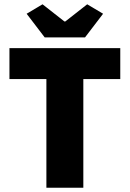

<svg xmlns="http://www.w3.org/2000/svg" viewBox="-20 -874 604 894"><path d="M196 0H368V-506H540V-650H24V-506H196ZM188 -700H376L460 -810L386 -854L284 -774H280L178 -854L104 -810Z"/></svg>

Font: Giro Sans Black
Style: Regular
Weight: 900
Designer: Paul D. Hunt
Foundry: Adobe Systems Incorporated
Version: Version 1.000;PS 1.0;hotconv 1.0.88;makeotf.lib2.5.647800